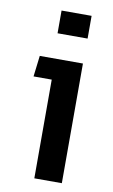

<svg xmlns="http://www.w3.org/2000/svg" viewBox="-79 -706 442 749"><g transform="rotate(10 142.5 -331.5)"><path d="M103 -573V-663H222V-573ZM112 0V-391H40L50 -474H221V0Z"/></g></svg>

Font: Kanit
Style: Regular
Weight: 400
Designer: Katatrad Team
Foundry: CadsonDemak
Version: Version 2.000; ttfautohint (v1.8.3)